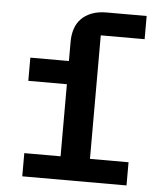

<svg xmlns="http://www.w3.org/2000/svg" viewBox="-53 -786 706 833"><g transform="rotate(5 300.0 -370.0)"><path d="M75 -101H233V-415H65V-516H233V-600Q233 -631 241.5 -656.5Q250 -682 268 -700.5Q286 -719 313.5 -729.5Q341 -740 378 -740H552V-639H361V-101H529V0H75Z"/></g></svg>

Font: IBM Plex Mono SemiBold
Style: Regular
Weight: 600
Monospace: yes
Designer: Mike Abbink, Paul van der Laan, Pieter van Rosmalen
Foundry: Bold Monday
Version: Version 2.3